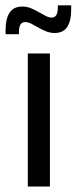

<svg xmlns="http://www.w3.org/2000/svg" viewBox="-34 -684 280 704"><path d="M68 0V-488H149V0ZM166.5 -563Q150.5 -563 135.2 -569Q120 -575 106.5 -583Q93 -591 81 -597Q69 -603 58 -603Q35.5 -603 35.5 -567V-558.5H-13.5V-575Q-13.5 -615 1.2 -637.5Q16 -660 48 -660Q64.5 -660 79.5 -653.8Q94.5 -647.5 108 -639.8Q121.5 -632 133.2 -625.8Q145 -619.5 155.5 -619.5Q178 -619.5 178 -656V-664.5H227V-648Q227 -607.5 212.5 -585.2Q198 -563 166.5 -563Z"/></svg>

Font: Anek Latin
Style: Regular
Weight: 400
Designer: Yesha Goshar
Foundry: Ek Type
Version: Version 1.003